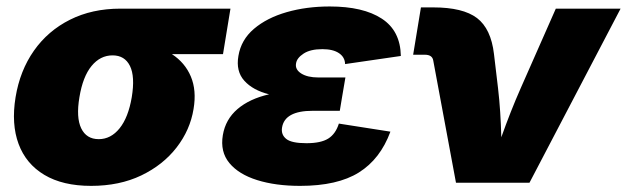

<svg xmlns="http://www.w3.org/2000/svg" viewBox="-20 -573 1966 602"><path d="M265.6 9.8Q176.8 9.8 119.1 -24.7Q61.5 -59.1 38.3 -121.6Q15.1 -184.1 28.8 -268.1Q42.5 -351.6 86.4 -414.1Q130.4 -476.6 199.5 -511.2Q268.6 -545.9 357.4 -545.9H702.6L679.2 -403.3H519Q560.1 -376.5 578.4 -333Q596.7 -289.6 586.9 -231.4Q576.2 -165.5 533.7 -110.6Q491.2 -55.7 422.9 -22.9Q354.5 9.8 265.6 9.8ZM333 -399.4Q294.4 -399.4 267.1 -366.2Q239.7 -333 229 -268.1Q218.3 -204.6 234.6 -170.7Q251 -136.7 289.6 -136.7Q327.6 -136.7 355 -170.7Q382.3 -204.6 393.1 -268.1Q403.8 -333 387.5 -366.2Q371.1 -399.4 333 -399.4Z M920.9 9.8Q844.2 9.8 786.4 -8.3Q728.5 -26.4 699.2 -61.8Q669.9 -97.2 678.7 -149.4Q687 -198.7 724.6 -231Q762.2 -263.2 823.7 -277.3Q772.9 -290 746.1 -319.8Q719.2 -349.6 727.5 -397.5Q735.8 -448.2 776.4 -482.7Q816.9 -517.1 878.9 -534.9Q940.9 -552.7 1013.7 -552.7Q1118.7 -552.7 1177 -514.6Q1235.4 -476.6 1236.8 -397.5L1062 -372.1Q1061.5 -393.6 1043 -406.2Q1024.4 -418.9 990.7 -418.9Q953.1 -418.9 931.9 -405Q910.6 -391.1 908.2 -374Q904.8 -355 924.6 -342.5Q944.3 -330.1 978 -330.1H1063L1052.2 -266.6L1045.4 -225.6H960.4Q872.6 -225.6 864.3 -172.9Q860.8 -150.9 877.4 -137.5Q894 -124 940.9 -124Q985.8 -124 1009 -138.4Q1032.2 -152.8 1042.5 -185.5L1204.1 -160.2Q1172.4 -74.2 1105.2 -32.2Q1038.1 9.8 920.9 9.8Z M1409.7 0 1338.4 -383.3Q1335.4 -401.4 1312 -401.4H1275.4L1299.8 -549.8H1338.4Q1431.6 -549.8 1475.6 -516.4Q1519.5 -482.9 1528.8 -403.8L1541.5 -296.9Q1545.9 -259.3 1548.3 -221.4Q1550.8 -183.6 1551.8 -142.6Q1566.4 -183.6 1581.3 -221.4Q1596.2 -259.3 1612.8 -296.9L1722.7 -545.9H1925.8L1640.1 0Z"/></svg>

Font: Inter Black
Style: Italic
Weight: 900
Italic angle: -9.39999°
Designer: Rasmus Andersson
Foundry: rsms
Version: Version 4.000;git-a52131595